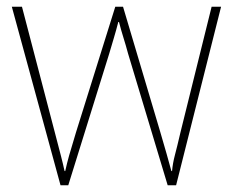

<svg xmlns="http://www.w3.org/2000/svg" viewBox="-20 -547 689 568"><path d="M476 1H501L634 -527H606L514 -156Q504 -113 497.5 -88.5Q491 -64 489 -41H487Q481 -64 473 -91.5Q465 -119 454 -157L344 -527H321L205 -156Q191 -110 184.5 -87Q178 -64 173 -41H171Q166 -64 160 -87Q154 -110 142 -156L45 -527H15L159 1H182L303 -388Q310 -412 316.5 -433.5Q323 -455 330 -482H332Q339 -455 345.5 -434.5Q352 -414 359 -388Z"/></svg>

Font: Noto Sans Display Thin
Style: Regular
Weight: 250
Designer: Monotype Design Team
Foundry: Monotype Imaging Inc.
Version: Version 1.900